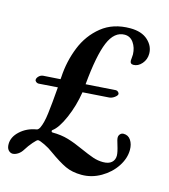

<svg xmlns="http://www.w3.org/2000/svg" viewBox="-111 -710 730 828"><g transform="rotate(15 254.5 -296.5)"><path d="M503 -122Q503 -84 479 -47.5Q455 -11 414.5 12.5Q374 36 329 36Q287 36 256 21.5Q225 7 179 -26Q162 -39 140 -49.5Q118 -60 110 -60Q105 -60 89.5 -42Q74 -24 63 -6Q54 9 41.5 17Q29 25 17 25Q6 24 -1.5 15Q-9 6 -9 -11Q-9 -43 20 -69.5Q49 -96 91 -103Q99 -104 105 -116Q116 -139 121.5 -182.5Q127 -226 133 -302L48 -296Q42 -296 37 -300Q32 -304 32 -309Q32 -317 40 -325Q48 -333 59 -334L135 -339L136 -350Q140 -420 165.5 -483.5Q191 -547 242 -588Q293 -629 369 -629Q420 -629 448 -603.5Q476 -578 476 -544Q476 -518 459.5 -499Q443 -480 422 -480Q407 -480 407 -496Q407 -501 408 -507.5Q409 -514 409 -523Q408 -553 393 -574.5Q378 -596 353 -596Q307 -596 282 -536.5Q257 -477 245 -346L378 -355Q384 -355 388.5 -350.5Q393 -346 393 -342Q393 -335 381.5 -326.5Q370 -318 358 -317L241 -309Q231 -246 207 -191Q183 -136 158 -118Q155 -116 156 -112Q157 -108 161 -108Q200 -108 232 -98.5Q264 -89 301 -72Q337 -56 359 -48.5Q381 -41 404 -41Q429 -41 442 -52.5Q455 -64 455 -83Q455 -98 445 -130Q438 -151 438 -160Q438 -169 444 -175.5Q450 -182 459 -182Q480 -182 491.5 -164.5Q503 -147 503 -122Z"/></g></svg>

Font: EB Garamond Medium
Style: Regular
Weight: 500
Designer: Georg Duffner and Octavio Pardo
Foundry: Georg Duffner
Version: Version 1.000